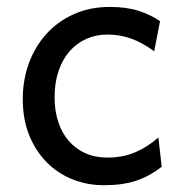

<svg xmlns="http://www.w3.org/2000/svg" viewBox="-20 -528 538 560"><path d="M451.7 -41.5Q433.1 -27.3 414.8 -17.3Q396.5 -7.3 376.5 -0.7Q356.4 5.9 333.5 9Q310.5 12.2 283.2 12.2Q233.9 12.2 190.9 -5.1Q147.9 -22.5 115.7 -55.2Q83.5 -87.9 64.9 -134.3Q46.4 -180.7 46.4 -239.3Q46.4 -294.4 64.2 -343.3Q82 -392.1 115 -428.7Q147.9 -465.3 195.1 -486.6Q242.2 -507.8 300.3 -507.8Q349.1 -507.8 384.5 -496.3Q419.9 -484.9 446.8 -466.3L429.7 -378.4Q396.5 -402.8 363.8 -415Q331.1 -427.2 293 -427.2Q260.3 -427.2 232.2 -414.8Q204.1 -402.3 183.3 -378.9Q162.6 -355.5 150.9 -321.3Q139.2 -287.1 139.2 -244.1Q139.2 -204.6 149.9 -172.4Q160.6 -140.1 180.7 -116.9Q200.7 -93.8 229 -81.1Q257.3 -68.4 293 -68.4Q337.4 -68.4 373.5 -83.5Q409.7 -98.6 441.9 -127Z"/></svg>

Font: Andika
Style: Regular
Weight: 400
Designer: Victor Gaultney, Annie Olsen, Julie Remington, Don Collingsworth, Eric Hays
Foundry: SIL International
Version: Version 1.001